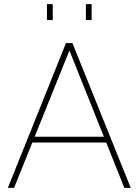

<svg xmlns="http://www.w3.org/2000/svg" viewBox="-20 -908 670 928"><path d="M18 0 299 -700H330L612 0H581L311 -675H320L48 0ZM124 -219 136 -247H494L506 -219ZM395 -811V-888H423V-811ZM207 -811V-888H235V-811Z"/></svg>

Font: SUSE Thin
Style: Regular
Weight: 250
Designer: Rene Bieder
Foundry: SUSE
Version: Version 1.000